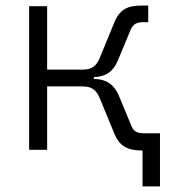

<svg xmlns="http://www.w3.org/2000/svg" viewBox="-20 -540 626 692"><path d="M85 0H149.9V-228.5H278.8C311 -228.5 328.1 -214.8 339.8 -185.5L391.6 -59.6C410.6 -13.2 439 2.4 492.2 2.4H493.7V131.8H556.6V-59.6H498C475.6 -59.6 462.4 -65.9 454.6 -84L407.7 -196.8C391.1 -235.8 361.8 -255.4 318.8 -255.4H318.4V-262.2C360.4 -262.7 388.2 -282.2 404.3 -320.8L451.2 -433.6C459.5 -452.6 472.7 -460 494.6 -460H514.2V-520H490.7C437 -520 410.6 -504.4 391.6 -458L339.8 -332C328.1 -302.7 311 -289.1 278.8 -289.1H149.9V-517.6H85Z"/></svg>

Font: Cascadia Mono NF Light
Style: Regular
Weight: 300
Monospace: yes
Designer: Aaron Bell
Foundry: Saja Typeworks
Version: Version 2404.023